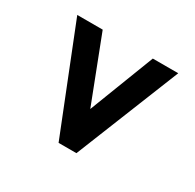

<svg xmlns="http://www.w3.org/2000/svg" viewBox="-76 -356 445 438"><g transform="rotate(30 146.5 -137.0)"><path d="M123 0H170L280 -274H213L147 -103L81 -274H14Z"/></g></svg>

Font: Hussar Tani
Style: Dwa
Weight: 700
Foundry: Cannot Into Space Fonts
Version: Version 0.92